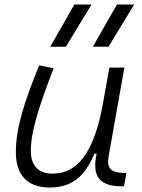

<svg xmlns="http://www.w3.org/2000/svg" viewBox="-20 -815 626 845"><path d="M198.2 10.3C309.6 10.3 358.9 -53.2 395.5 -138.7H405.3C385.7 -47.4 410.2 4.9 514.6 4.9H525.9L536.6 -53.7H523.4C466.3 -56.2 449.2 -75.7 458 -126.5L527.3 -517.6H461.4L429.7 -341.3C391.6 -144 320.3 -50.8 211.9 -50.8C149.4 -50.8 115.7 -85.4 115.7 -150.9C115.7 -232.9 148.9 -341.8 216.3 -514.6L152.3 -527.3C86.4 -365.2 49.8 -251 49.8 -145C49.8 -43.9 101.6 10.3 198.2 10.3ZM201.2 -609.4H270L382.8 -794.9H307.1ZM388.7 -609.4H457.5L570.3 -794.9H494.6Z"/></svg>

Font: Cascadia Code NF Light
Style: Italic
Weight: 300
Italic angle: -10°
Monospace: yes
Designer: Aaron Bell
Foundry: Saja Typeworks
Version: Version 2404.023